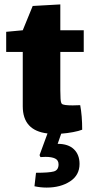

<svg xmlns="http://www.w3.org/2000/svg" viewBox="-20 -597 409 869"><path d="M253 -189Q253 -171 254 -151.5Q255 -132 260 -127Q267 -120 309 -120L343 -121Q352 -73 352 -10Q337 -4 310.5 1Q284 6 257 8L241 54Q289 54 314.5 78.5Q340 103 340 145Q340 196 297 224Q254 252 191 252Q163 252 136 246L143 185Q202 185 223.5 179Q245 173 245 147Q245 128 229.5 120.5Q214 113 186 113L163 114L159 105L195 7Q83 -6 83 -116V-362H8V-453L83 -460L128 -570L253 -577V-460H359V-362H253Z"/></svg>

Font: Lalezar
Style: Regular
Weight: 400
Designer: Borna Izadpanah
Foundry: Borna Izadpanah
Version: Version 1.004